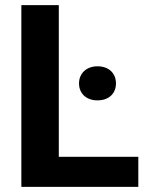

<svg xmlns="http://www.w3.org/2000/svg" viewBox="-20 -731 582 751"><path d="M210 -710.9H63.5V0H521V-117.7H210ZM361.3 -471.7C317.9 -471.7 289.1 -443.8 289.1 -404.8C289.1 -365.7 316.9 -338.4 361.3 -338.4C406.2 -338.4 433.6 -365.7 433.6 -404.8C433.6 -443.8 406.2 -471.7 361.3 -471.7Z"/></svg>

Font: Roboto
Style: Bold
Weight: 700
Designer: Google
Version: Version 2.137; 2017